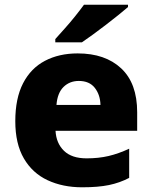

<svg xmlns="http://www.w3.org/2000/svg" viewBox="-20 -786 647 816"><path d="M310 -559Q427 -559 495 -495.5Q563 -432 563 -309V-230H216Q219 -177 252 -145Q285 -113 348 -113Q399 -113 441.5 -123Q484 -133 529 -154V-30Q489 -9 443 0.5Q397 10 329 10Q247 10 182.5 -20Q118 -50 81.5 -112.5Q45 -175 45 -271Q45 -368 78 -432Q111 -496 171 -527.5Q231 -559 310 -559ZM315 -442Q276 -442 250 -416.5Q224 -391 220 -340H407Q406 -383 383 -412.5Q360 -442 315 -442ZM524 -756Q508 -742 483 -722Q458 -702 429.5 -680Q401 -658 374 -638.5Q347 -619 328 -606H215V-620Q231 -638 254 -663.5Q277 -689 299 -716.5Q321 -744 337 -766H524Z"/></svg>

Font: Noto Sans Meetei Mayek ExtraBold
Style: Regular
Weight: 800
Designer: Monotype Design Team and Neelakash Kshetrimayum
Foundry: Monotype Imaging Inc.
Version: Version 2.002; ttfautohint (v1.8.4.7-5d5b)